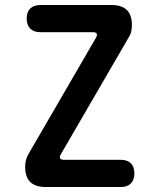

<svg xmlns="http://www.w3.org/2000/svg" viewBox="-20 -750 640 770"><path d="M163 0Q122 0 101.5 -20Q81 -40 81 -80Q81 -95 84 -107.5Q87 -120 94 -132L364 -597Q371 -609 368 -615Q365 -621 351 -621H141Q115 -621 101 -635.5Q87 -650 87 -676Q87 -702 101.5 -716Q116 -730 142 -730H427Q468 -730 488.5 -710Q509 -690 509 -649Q509 -635 506 -622.5Q503 -610 495 -598L225 -133Q218 -121 221 -115Q224 -109 238 -109H465Q491 -109 505 -95Q519 -81 519 -55Q519 -29 505 -14.5Q491 0 465 0Z"/></svg>

Font: Maple Mono SemiBold
Style: Regular
Weight: 600
Monospace: yes
Designer: subframe7536
Version: Version 7.000